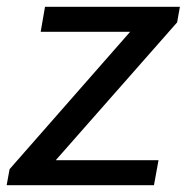

<svg xmlns="http://www.w3.org/2000/svg" viewBox="-34 -546 552 566"><path d="M-14.4 0 -5.7 -47.4 349.6 -452.2H85.9L98.7 -526H496.3L488.2 -480.1L130.4 -73.8H433.3L419.9 0Z"/></svg>

Font: Archivo Variable SemiBold
Style: Italic
Weight: 600
Italic angle: -10°
Designer: Hector Gatti
Foundry: Omnibus-Type
Version: Version 2.001